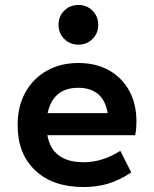

<svg xmlns="http://www.w3.org/2000/svg" viewBox="-20 -742 620 774"><path d="M317 12Q193 12 122 -55Q51 -122 51 -238Q51 -313 82 -369Q113 -425 168 -456.5Q223 -488 296 -488Q367 -488 419.5 -458.5Q472 -429 501 -376Q530 -323 530 -252Q530 -239 529 -225.5Q528 -212 525 -197H171Q190 -88 318 -88Q393 -88 465 -134L509 -47Q463 -16 417 -2Q371 12 317 12ZM172 -286H414Q397 -388 295 -388Q194 -388 172 -286ZM296 -562Q262 -562 239 -585Q216 -608 216 -642Q216 -676 239 -699Q262 -722 296 -722Q330 -722 353 -699Q376 -676 376 -642Q376 -608 353 -585Q330 -562 296 -562Z"/></svg>

Font: Sometype Mono
Style: Bold
Weight: 700
Monospace: yes
Designer: Ryoichi Tsunekawa
Foundry: Dharma Type
Version: Version 1.000; ttfautohint (v1.8.3)